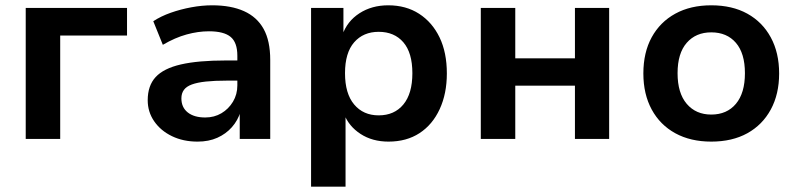

<svg xmlns="http://www.w3.org/2000/svg" viewBox="-20 -524 3009 724"><path d="M77 0V-494H459V-390H207V0Z M725 10Q671 10 628.5 -10.5Q586 -31 561.5 -66.5Q537 -102 537 -146Q537 -201 567 -233.5Q597 -266 662 -281Q727 -296 832 -296H891V-220H836Q789 -220 756.5 -216.5Q724 -213 703.5 -205.5Q683 -198 673.5 -185Q664 -172 664 -153Q664 -119 688 -100Q712 -81 754 -81Q788 -81 815 -97Q842 -113 858.5 -140.5Q875 -168 875 -202V-314Q875 -364 849.5 -385Q824 -406 768 -406Q727 -406 683.5 -394Q640 -382 594 -355L558 -444Q587 -463 624 -476Q661 -489 701.5 -496.5Q742 -504 780 -504Q851 -504 900 -482Q949 -460 974 -415Q999 -370 999 -298V0H884V-103H887Q877 -70 854.5 -44.5Q832 -19 799.5 -4.5Q767 10 725 10Z M1153 180V-494H1275V-392H1271Q1289 -444 1335.5 -474Q1382 -504 1444 -504Q1511 -504 1560.5 -472Q1610 -440 1637.5 -383Q1665 -326 1665 -247Q1665 -171 1638 -112.5Q1611 -54 1562 -22Q1513 10 1445 10Q1384 10 1339.5 -19Q1295 -48 1277 -95H1283V180ZM1408 -89Q1467 -89 1501 -130Q1535 -171 1535 -248Q1535 -325 1501 -364.5Q1467 -404 1408 -404Q1350 -404 1315.5 -364.5Q1281 -325 1281 -248Q1281 -171 1315.5 -130Q1350 -89 1408 -89Z M1793 0V-494H1923V-304H2148V-494H2277V0H2148V-201H1923V0Z M2662 10Q2584 10 2526.5 -21.5Q2469 -53 2437.5 -111Q2406 -169 2406 -247Q2406 -326 2437.5 -383.5Q2469 -441 2526.5 -472.5Q2584 -504 2662 -504Q2741 -504 2798 -472.5Q2855 -441 2886.5 -383Q2918 -325 2918 -247Q2918 -169 2886.5 -111Q2855 -53 2798 -21.5Q2741 10 2662 10ZM2662 -92Q2721 -92 2755 -132.5Q2789 -173 2789 -248Q2789 -323 2755 -362.5Q2721 -402 2662 -402Q2604 -402 2569.5 -362.5Q2535 -323 2535 -248Q2535 -173 2569.5 -132.5Q2604 -92 2662 -92Z"/></svg>

Font: Nunito Sans 10pt
Style: Bold
Weight: 700
Designer: Vernon Adams
Foundry: Vernon Adams
Version: Version 3.101;gftools[0.9.27]